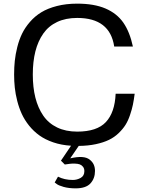

<svg xmlns="http://www.w3.org/2000/svg" viewBox="-20 -785 813 1049"><path d="M393.1 244.1Q356 244.1 327.4 236.1Q298.8 228 289.1 219.7L278.8 211.9L296.9 180.2Q332 198.2 377.9 198.2Q400.4 198.2 420.7 187Q440.9 175.8 440.9 149.9Q440.9 135.3 433.3 126Q425.8 116.7 415.5 113Q405.3 109.4 389.4 108.9Q373.5 108.4 361.8 109.9Q350.1 111.3 334 113.8L313 92.8L368.2 11.2Q314.9 7.8 270.8 -7.3Q226.6 -22.5 195.1 -45.2Q163.6 -67.9 138.9 -98.6Q114.3 -129.4 99.1 -162.4Q84 -195.3 74.2 -233.4Q64.5 -271.5 60.8 -306.4Q57.1 -341.3 57.1 -377.9Q57.1 -417 60.8 -452.6Q64.5 -488.3 74.5 -528.1Q84.5 -567.9 100.6 -601.1Q116.7 -634.3 143.6 -665.3Q170.4 -696.3 205.6 -717.8Q240.7 -739.3 291 -752.2Q341.3 -765.1 401.9 -765.1Q494.6 -765.1 556.9 -738.3Q619.1 -711.4 654.1 -660.9Q689 -610.4 706.1 -530.8H604Q580.6 -687 401.9 -687Q338.9 -687 292 -664.8Q245.1 -642.6 216.3 -601.3Q187.5 -560.1 173.3 -504.2Q159.2 -448.2 159.2 -377.9Q159.2 -307.6 173.3 -251.5Q187.5 -195.3 216.3 -153.3Q245.1 -111.3 292.2 -88.6Q339.4 -65.9 401.9 -65.9Q509.8 -65.9 558.6 -118.2Q607.4 -170.4 611.8 -272.9H715.8Q711.4 -238.8 706.1 -212.9Q700.7 -187 690.2 -156Q679.7 -125 665.5 -102.5Q651.4 -80.1 628.2 -57.6Q605 -35.2 575.2 -20.8Q545.4 -6.3 503.4 2.7Q461.4 11.7 410.2 12.2L363.8 80.1Q401.9 71.3 428 73Q454.1 74.7 469.7 86.9Q485.4 99.1 492.2 114.5Q499 129.9 499 148.9Q499 189.5 474.4 216.8Q449.7 244.1 393.1 244.1Z"/></svg>

Font: Standard
Style: Regular
Weight: 400
Designer: Bryce Wilner
Version: Version 2.000;PS 2.0;hotconv 16.6.51;makeotf.lib2.5.65220 DE